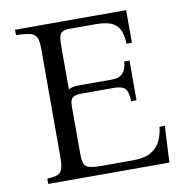

<svg xmlns="http://www.w3.org/2000/svg" viewBox="-76 -738 780 810"><g transform="rotate(-10 314.0 -332.5)"><path d="M66 0V-23Q93 -24 108 -29Q123 -34 129.5 -50Q136 -66 136 -100V-565Q136 -600 128.5 -615.5Q121 -631 101 -636Q81 -641 41 -642V-665H517V-525H494Q493 -557 484 -580.5Q475 -604 451 -616.5Q427 -629 380 -629H265Q244 -629 232.5 -619Q221 -609 221 -565V-377Q229 -383 240.5 -385Q252 -387 268 -387H409Q468 -387 471 -453H494V-283H471Q470 -324 457 -337.5Q444 -351 409 -351H270Q243 -351 232 -342Q221 -333 221 -307V-100Q221 -57 236.5 -46.5Q252 -36 297 -36H436Q485 -36 513 -52.5Q541 -69 554 -96.5Q567 -124 570 -156H593L585 0Z"/></g></svg>

Font: Bona Nova SC
Style: Regular
Weight: 400
Designer: Mateusz Machalski
Foundry: Capitalics
Version: Version 4.001; ttfautohint (v1.8.4.7-5d5b)